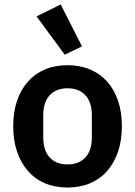

<svg xmlns="http://www.w3.org/2000/svg" viewBox="-20 -825 603 857"><path d="M281 12Q225 12 180.5 -7Q136 -26 104.5 -62Q73 -98 56 -148.5Q39 -199 39 -262Q39 -325 56 -375Q73 -425 104.5 -460.5Q136 -496 180.5 -515Q225 -534 281 -534Q337 -534 382 -515Q427 -496 458.5 -460.5Q490 -425 507 -375Q524 -325 524 -262Q524 -199 507 -148.5Q490 -98 458.5 -62Q427 -26 382 -7Q337 12 281 12ZM281 -91Q332 -91 361 -122Q390 -153 390 -213V-310Q390 -369 361 -400Q332 -431 281 -431Q231 -431 202 -400Q173 -369 173 -310V-213Q173 -153 202 -122Q231 -91 281 -91ZM143 -752 251 -805 346 -618 269 -581Z"/></svg>

Font: IBM Plex Sans Hebrew SemiBold
Style: Regular
Weight: 600
Designer: Mike Abbink, Paul van der Laan, Pieter van Rosmalen, Yanek Iontef
Foundry: Bold Monday
Version: Version 1.2